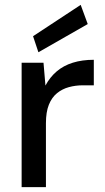

<svg xmlns="http://www.w3.org/2000/svg" viewBox="-20 -770 431 790"><path d="M69 0V-512H159L167 -418Q185 -452 213 -476Q241 -500 279.5 -512Q318 -524 366 -524V-419H321Q291 -419 263.5 -411.5Q236 -404 214.5 -386.5Q193 -369 181 -339Q169 -309 169 -263V0ZM138 -555 116 -621 312 -750 341 -671Z"/></svg>

Font: DM Sans 12pt Medium
Style: Regular
Weight: 500
Version: Version 4.004;gftools[0.9.30]